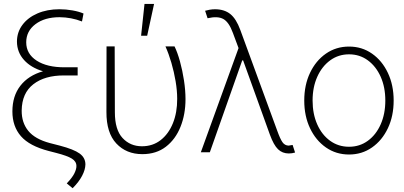

<svg xmlns="http://www.w3.org/2000/svg" viewBox="-20 -785 2083 990"><path d="M410.6 -715.3 402.8 -674.3Q347.7 -695.8 287.1 -696.3Q210.4 -696.3 162.8 -660.4Q115.2 -624.5 115.2 -566.9Q115.2 -507.3 168.9 -472.4Q222.7 -437.5 314.5 -438H380.4V-431.2V-396H311Q210.9 -396.5 151.9 -350.6Q92.8 -304.7 91.8 -214.8Q91.3 -152.8 125.7 -110.4Q160.2 -67.9 236.8 -47.4L288.1 -34.2Q360.8 -15.1 390.6 6.6Q420.4 28.3 420.4 63Q419.9 89.8 403.3 121.6Q386.7 153.3 354.5 185.5L324.2 160.6Q352.5 131.3 363.5 108.9Q374.5 86.4 374 70.8Q374 47.4 350.3 32.7Q326.7 18.1 269.5 3.4L231.9 -6.3Q131.8 -32.2 87.9 -82.8Q43.9 -133.3 43.9 -210.4Q43.9 -290 85.2 -343Q126.5 -396 201.7 -417.5Q139.6 -436 103.8 -475.8Q67.9 -515.6 67.4 -570.3Q67.4 -618.7 95.5 -656.5Q123.5 -694.3 173.1 -715.8Q222.7 -737.3 286.6 -737.3Q320.3 -737.3 353.5 -731.4Q386.7 -725.6 410.6 -715.3Z M529.3 -545.9H571.3L572.3 -206.1Q572.3 -116.2 611.8 -73.5Q651.4 -30.8 711.9 -30.8Q767.6 -30.8 808.3 -62.5Q849.1 -94.2 871.6 -149.7Q894 -205.1 893.6 -275.4Q893.6 -317.9 885.5 -366Q877.4 -414.1 863.8 -460.9Q850.1 -507.8 833 -545.9H879.9Q895 -515.1 908 -468.3Q920.9 -421.4 928.7 -370.1Q936.5 -318.8 936.5 -273.9Q936.5 -195.3 910.6 -130.9Q884.8 -66.4 835.2 -28.3Q785.6 9.8 713.9 9.8Q631.3 9.8 579.8 -45.2Q528.3 -100.1 528.8 -208ZM707.5 -600.6 725.1 -764.6H774.4L738.8 -600.6Z M1469.2 6.3Q1436 6.3 1413.6 -15.4Q1391.1 -37.1 1371.6 -90.8L1233.9 -472.7V-473.6H1229L1062 0H1015.6L1210 -537.1L1180.7 -615.7Q1160.6 -670.9 1131.6 -687Q1102.5 -703.1 1050.3 -690.9L1037.6 -729.5Q1047.4 -732.4 1061.3 -734.9Q1075.2 -737.3 1089.8 -737.3Q1137.7 -736.8 1168 -712.2Q1198.2 -687.5 1218.8 -631.3L1409.7 -110.4Q1424.3 -69.3 1436.3 -52Q1448.2 -34.7 1468.3 -34.2Q1477.5 -35.2 1488.8 -37.6L1501.5 1.5Q1485.8 6.3 1469.2 6.3Z M1779.8 11.7Q1712.9 11.7 1660.6 -24.7Q1608.4 -61 1578.6 -123.8Q1548.8 -186.5 1548.8 -266.6Q1548.8 -346.7 1578.6 -409.4Q1608.4 -472.2 1660.6 -508.5Q1712.9 -544.9 1779.8 -544.9Q1846.2 -544.9 1898.2 -508.5Q1950.2 -472.2 1980 -409.2Q2009.8 -346.2 2009.8 -266.6Q2009.8 -186.5 1980 -123.8Q1950.2 -61 1898.2 -24.7Q1846.2 11.7 1779.8 11.7ZM1779.8 -28.3Q1834.5 -28.3 1876.7 -59.1Q1918.9 -89.8 1942.9 -143.8Q1966.8 -197.8 1966.8 -266.6Q1966.8 -335.4 1942.9 -389.2Q1918.9 -442.9 1876.7 -473.9Q1834.5 -504.9 1779.8 -504.9Q1725.1 -504.9 1682.6 -473.9Q1640.1 -442.9 1616 -389.2Q1591.8 -335.4 1591.8 -266.6Q1591.8 -197.8 1615.7 -143.8Q1639.6 -89.8 1682.1 -59.1Q1724.6 -28.3 1779.8 -28.3Z"/></svg>

Font: Inter Display Extra Light
Style: Regular
Weight: 200
Designer: Rasmus Andersson
Foundry: rsms
Version: Version 4.000;git-4fc901f